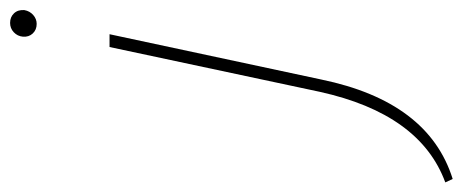

<svg xmlns="http://www.w3.org/2000/svg" viewBox="-426 -356 939 390"><g transform="rotate(-90 44.0 -160.5)"><path d="M191 -556Q179 -556 171.5 -564Q164 -572 165 -584Q166 -595 174 -602.5Q182 -610 193 -610Q205 -610 212.5 -602Q220 -594 219 -581Q217 -570 209 -563Q201 -556 191 -556ZM53 19 144 -408H170L78 22Q33 240 -124 289L-131 274Q8 223 53 19Z"/></g></svg>

Font: EauTestText Extralight
Style: Italic
Weight: 250
Italic angle: -12°
Designer: Christian Thalmann (Catharsis Fonts)
Version: Version 0.001;PS 000.001;hotconv 1.0.88;makeotf.lib2.5.64775